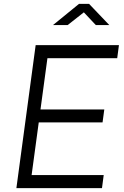

<svg xmlns="http://www.w3.org/2000/svg" viewBox="-20 -976 645 996"><path d="M509 0 518 -68H144L181 -341H512L521 -408H190L226 -674H588L597 -742H165L65 0ZM547 -846 442 -956H390L255 -846H331L415 -912L477 -846Z"/></svg>

Font: Cheyenne Sans Light
Style: Italic
Weight: 300
Italic angle: -8.13011°
Designer: The Public Sans project authors (U.S. Web Design System), Libre Franklin designed by Pablo Impallari and Rodrigo Fuenzal
Foundry: The Cheyenne Sans Project Authors
Version: Version 2.007